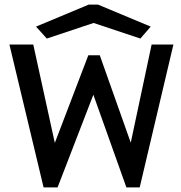

<svg xmlns="http://www.w3.org/2000/svg" viewBox="-20 -817 790 837"><path d="M170 0 21 -623H125L219 -194L365 -576H415L550 -195L641 -623H736L589 0H531L387 -404L231 0ZM184 -649 137 -701 367 -797H407L637 -701L592 -649L388 -717Z"/></svg>

Font: Inconsolata ExtraExpanded SemiBold
Style: Regular
Weight: 600
Width: 8
Monospace: yes
Designer: Raph Levien, Cyreal, Brenton Simpson
Foundry: Raph Levien, Cyreal, Google
Version: Version 3.001; ttfautohint (v1.8.2.53-6de2)